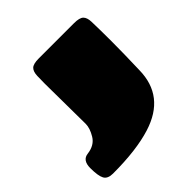

<svg xmlns="http://www.w3.org/2000/svg" viewBox="-186 -856 1032 1032"><g transform="rotate(-45 329.5 -340.0)"><path d="M185 -273 182 -581Q182 -626 183 -639Q184 -671 198.5 -685.5Q213 -700 255 -700H523Q565 -700 579.5 -685.5Q594 -671 595 -639Q597 -576 597 -487.5Q597 -399 593 -273Q590 -78 392 -16Q278 20 100 20Q60 20 47 -4Q34 -28 34 -87.5Q34 -147 80 -152Q136 -159 160.5 -199.5Q185 -240 185 -273Z"/></g></svg>

Font: Chango
Style: Regular
Weight: 400
Designer: Manuel Lupez
Foundry: Fontstage
Version: Version 1.001